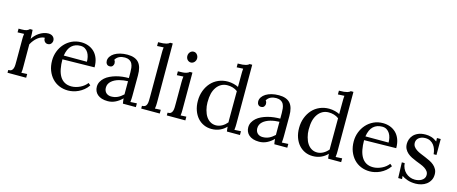

<svg xmlns="http://www.w3.org/2000/svg" viewBox="-39 -1040 3633 1528"><g transform="rotate(15 1778.0 -276.0)"><path d="M248 -345.7Q233.4 -345.7 219 -340.1Q204.6 -334.5 190.4 -323.5Q176.3 -312.5 163.8 -297.1Q151.4 -281.7 141.6 -263.2L142.1 -79.1Q142.1 -64.5 141.8 -53Q141.6 -41.5 139.2 -28.3L186.5 -30.8V0H32.7V-22.5Q50.3 -22.5 59.1 -29.1Q67.9 -35.6 72 -47.9Q76.2 -60.1 76.7 -76.9Q77.1 -93.8 77.1 -113.8V-284.7Q77.1 -296.4 77.4 -308.3Q77.6 -320.3 80.1 -333L26.9 -331.1V-361.8H50.3Q66.4 -361.8 76.9 -363.3Q87.4 -364.7 94.5 -367.7Q101.6 -370.6 106.4 -374Q111.3 -377.4 115.7 -381.8H137.2Q138.2 -370.1 139.2 -352.8Q140.1 -335.4 140.6 -307.6Q148.9 -321.8 162.1 -335.9Q175.3 -350.1 191.9 -361.1Q208.5 -372.1 227.5 -379.2Q246.6 -386.2 266.6 -386.2Q276.9 -386.2 286.4 -383.5Q295.9 -380.9 303.2 -375Q310.5 -369.1 314.9 -360.4Q319.3 -351.6 319.3 -339.4Q319.3 -334 317.1 -327.9Q314.9 -321.8 310.5 -316.2Q306.2 -310.5 299.1 -306.9Q292 -303.2 281.7 -303.2Q273.4 -303.2 266.6 -306.9Q259.8 -310.5 255.4 -316.4Q251 -322.3 248.8 -329.6Q246.6 -336.9 248 -345.7Z M539.6 -357.4Q495.6 -357.4 467.3 -331.5Q439 -305.7 429.7 -248H620.6Q620.6 -267.6 616.2 -287.1Q611.8 -306.6 602.1 -322.3Q592.3 -337.9 576.9 -347.7Q561.5 -357.4 539.6 -357.4ZM690.9 -220.7 427.2 -216.3Q427.2 -173.3 434.1 -138.2Q440.9 -103 455.8 -78.1Q470.7 -53.2 494.4 -39.8Q518.1 -26.4 550.8 -26.4Q568.4 -26.4 586.7 -31Q605 -35.6 622.1 -43.9Q639.2 -52.2 653.3 -63.7Q667.5 -75.2 677.2 -88.4L695.3 -73.2Q680.2 -50.3 659.9 -33.9Q639.6 -17.6 617.9 -7.3Q596.2 2.9 574.2 7.6Q552.2 12.2 533.2 12.2Q494.1 12.2 460.7 -1.7Q427.2 -15.6 402.8 -41.7Q378.4 -67.9 364.3 -104.2Q350.1 -140.6 350.1 -186.5Q350.1 -226.1 363.8 -262Q377.4 -297.9 402.3 -325.7Q427.2 -353.5 461.9 -369.9Q496.6 -386.2 539.1 -386.2Q569.8 -386.2 597.4 -376Q625 -365.7 646 -345.5Q667 -325.2 679 -293.9Q690.9 -262.7 690.9 -220.7Z M976.6 -183.1Q959 -182.6 940.7 -180.2Q922.4 -177.7 904.5 -172.9Q886.7 -168 871.1 -160.2Q855.5 -152.3 843.8 -141.8Q832 -131.3 825.4 -117.4Q818.8 -103.5 819.3 -85.9Q819.8 -72.3 824.7 -61.8Q829.6 -51.3 837.6 -44.4Q845.7 -37.6 856 -34.2Q866.2 -30.8 877.4 -30.8Q892.6 -30.8 905.8 -33.7Q918.9 -36.6 930.9 -42.2Q942.9 -47.9 953.9 -55.9Q964.8 -64 976.6 -74.7ZM771 -296.4Q771 -314.9 782 -331.5Q793 -348.1 812.7 -360.4Q832.5 -372.6 859.6 -379.4Q886.7 -386.2 918.9 -386.2Q981.9 -386.2 1011.7 -353Q1041.5 -319.8 1041 -247.6L1040.5 -79.1Q1040.5 -67.9 1039.8 -55.9Q1039.1 -43.9 1037.6 -28.3L1090.3 -31.2V0H983.4Q981 -12.7 980 -22.2Q979 -31.7 978 -42.5Q953.1 -17.1 923.3 -2.4Q893.6 12.2 860.4 12.2Q832 12.2 811 5.4Q790 -1.5 776.1 -13.4Q762.2 -25.4 755.1 -41.7Q748 -58.1 748 -76.7Q748 -99.6 758.3 -118.7Q768.6 -137.7 785.4 -152.6Q802.2 -167.5 825 -178.2Q847.7 -189 873 -196Q898.4 -203.1 925 -206.1Q951.7 -209 976.6 -209V-255.4Q976.6 -274.9 974.4 -293.2Q972.2 -311.5 964.8 -326.4Q957.5 -341.3 941.7 -350.1Q925.8 -358.9 904.8 -358.9Q892.6 -358.9 881.6 -356.9Q870.6 -355 860.1 -350.3Q849.6 -345.7 841.1 -337.9Q832.5 -330.1 826.7 -319.3Q832.5 -313.5 834.5 -305.9Q836.4 -298.3 836.4 -291.5Q836.4 -287.1 834.5 -281.5Q832.5 -275.9 828.9 -270.8Q825.2 -265.6 819.1 -262.7Q813 -259.8 802.7 -259.8Q788.1 -259.8 779.5 -270.5Q771 -281.2 771 -296.4Z M1178.2 -467.8Q1178.2 -479.5 1178.5 -490.5Q1178.7 -501.5 1180.7 -516.6L1127.4 -513.7V-544.9Q1151.9 -544.9 1168.2 -546.6Q1184.6 -548.3 1194.8 -551.3Q1205.1 -554.2 1210.9 -557.6Q1216.8 -561 1221.2 -565.4H1242.7L1243.7 -79.1Q1243.7 -64.5 1242.9 -53Q1242.2 -41.5 1239.7 -28.3L1287.1 -30.8V0H1134.3V-22.5Q1151.4 -22.5 1160.4 -29.1Q1169.4 -35.6 1173.3 -47.9Q1177.2 -60.1 1177.7 -76.9Q1178.2 -93.8 1178.2 -113.8Z M1389.6 -284.7Q1389.6 -295.9 1390.1 -306.9Q1390.6 -317.9 1392.6 -333L1339.4 -330.1V-361.8Q1364.3 -361.8 1380.1 -363.3Q1396 -364.7 1406.2 -367.7Q1416.5 -370.6 1422.4 -374Q1428.2 -377.4 1432.6 -381.8H1454.1V-79.1Q1454.1 -64.5 1453.6 -53Q1453.1 -41.5 1451.2 -28.3L1498 -30.8V0H1345.2V-22.5Q1362.8 -22.5 1371.6 -29.1Q1380.4 -35.6 1384.5 -47.9Q1388.7 -60.1 1389.2 -76.9Q1389.6 -93.8 1389.6 -113.8ZM1460.9 -500Q1460.9 -491.2 1457.5 -483.2Q1454.1 -475.1 1448.5 -469Q1442.9 -462.9 1435.5 -459.5Q1428.2 -456.1 1420.4 -456.1Q1412.1 -456.1 1404.8 -459.5Q1397.5 -462.9 1391.8 -469Q1386.2 -475.1 1383.3 -483.2Q1380.4 -491.2 1380.4 -500Q1380.4 -509.8 1383.5 -517.8Q1386.7 -525.9 1392.3 -532.2Q1397.9 -538.6 1405.3 -542Q1412.6 -545.4 1420.9 -545.4Q1429.7 -545.4 1436.8 -542Q1443.8 -538.6 1449.2 -532.2Q1454.6 -525.9 1457.8 -517.8Q1460.9 -509.8 1460.9 -500Z M1897.5 -79.1Q1897.5 -67.9 1897 -55.9Q1896.5 -43.9 1894.5 -28.3L1947.8 -31.2V0H1840.3Q1838.9 -10.7 1837.6 -20.3Q1836.4 -29.8 1835.9 -39.1Q1814.5 -15.6 1783.7 -1.7Q1752.9 12.2 1715.3 12.2Q1680.7 12.2 1651.4 -1Q1622.1 -14.2 1600.3 -38.8Q1578.6 -63.5 1566.2 -98.4Q1553.7 -133.3 1553.7 -176.8Q1553.7 -222.2 1568.4 -260.7Q1583 -299.3 1608.4 -327.4Q1633.8 -355.5 1669.2 -370.8Q1704.6 -386.2 1746.1 -386.2Q1758.8 -386.2 1771.2 -384.5Q1783.7 -382.8 1795.2 -379.9Q1806.6 -377 1816.4 -373.3Q1826.2 -369.6 1833.5 -365.7L1834 -467.8Q1834 -479.5 1834.2 -490.5Q1834.5 -501.5 1835.9 -516.6L1783.2 -513.7V-544.9Q1807.6 -544.9 1823.7 -546.6Q1839.8 -548.3 1850.1 -551.3Q1860.4 -554.2 1866 -557.6Q1871.6 -561 1876 -565.4H1897.5ZM1742.7 -24.9Q1754.9 -24.9 1767.8 -28.6Q1780.8 -32.2 1792.5 -38.8Q1804.2 -45.4 1814.7 -54.4Q1825.2 -63.5 1833.5 -73.7Q1833 -83 1833 -93.3Q1833 -103.5 1833 -115.2L1833.5 -331.1Q1815.4 -344.7 1794.4 -350.8Q1773.4 -356.9 1751 -356.9Q1722.7 -356.9 1700 -344.5Q1677.2 -332 1661.4 -309.1Q1645.5 -286.1 1638.2 -256.8Q1630.9 -227.5 1630.9 -183.6Q1630.9 -153.3 1639.2 -122.1Q1647.5 -90.8 1661.6 -69.8Q1675.8 -48.8 1696 -36.9Q1716.3 -24.9 1742.7 -24.9Z M2224.1 -183.1Q2206.5 -182.6 2188.2 -180.2Q2169.9 -177.7 2152.1 -172.9Q2134.3 -168 2118.7 -160.2Q2103 -152.3 2091.3 -141.8Q2079.6 -131.3 2073 -117.4Q2066.4 -103.5 2066.9 -85.9Q2067.4 -72.3 2072.3 -61.8Q2077.1 -51.3 2085.2 -44.4Q2093.3 -37.6 2103.5 -34.2Q2113.8 -30.8 2125 -30.8Q2140.1 -30.8 2153.3 -33.7Q2166.5 -36.6 2178.5 -42.2Q2190.4 -47.9 2201.4 -55.9Q2212.4 -64 2224.1 -74.7ZM2018.6 -296.4Q2018.6 -314.9 2029.5 -331.5Q2040.5 -348.1 2060.3 -360.4Q2080.1 -372.6 2107.2 -379.4Q2134.3 -386.2 2166.5 -386.2Q2229.5 -386.2 2259.3 -353Q2289.1 -319.8 2288.6 -247.6L2288.1 -79.1Q2288.1 -67.9 2287.4 -55.9Q2286.6 -43.9 2285.2 -28.3L2337.9 -31.2V0H2231Q2228.5 -12.7 2227.5 -22.2Q2226.6 -31.7 2225.6 -42.5Q2200.7 -17.1 2170.9 -2.4Q2141.1 12.2 2107.9 12.2Q2079.6 12.2 2058.6 5.4Q2037.6 -1.5 2023.7 -13.4Q2009.8 -25.4 2002.7 -41.7Q1995.6 -58.1 1995.6 -76.7Q1995.6 -99.6 2005.9 -118.7Q2016.1 -137.7 2033 -152.6Q2049.8 -167.5 2072.5 -178.2Q2095.2 -189 2120.6 -196Q2146 -203.1 2172.6 -206.1Q2199.2 -209 2224.1 -209V-255.4Q2224.1 -274.9 2221.9 -293.2Q2219.7 -311.5 2212.4 -326.4Q2205.1 -341.3 2189.2 -350.1Q2173.3 -358.9 2152.3 -358.9Q2140.1 -358.9 2129.2 -356.9Q2118.2 -355 2107.7 -350.3Q2097.2 -345.7 2088.6 -337.9Q2080.1 -330.1 2074.2 -319.3Q2080.1 -313.5 2082 -305.9Q2084 -298.3 2084 -291.5Q2084 -287.1 2082 -281.5Q2080.1 -275.9 2076.4 -270.8Q2072.8 -265.6 2066.7 -262.7Q2060.5 -259.8 2050.3 -259.8Q2035.6 -259.8 2027.1 -270.5Q2018.6 -281.2 2018.6 -296.4Z M2731.4 -79.1Q2731.4 -67.9 2731 -55.9Q2730.5 -43.9 2728.5 -28.3L2781.7 -31.2V0H2674.3Q2672.9 -10.7 2671.6 -20.3Q2670.4 -29.8 2669.9 -39.1Q2648.4 -15.6 2617.7 -1.7Q2586.9 12.2 2549.3 12.2Q2514.6 12.2 2485.4 -1Q2456.1 -14.2 2434.3 -38.8Q2412.6 -63.5 2400.1 -98.4Q2387.7 -133.3 2387.7 -176.8Q2387.7 -222.2 2402.3 -260.7Q2417 -299.3 2442.4 -327.4Q2467.8 -355.5 2503.2 -370.8Q2538.6 -386.2 2580.1 -386.2Q2592.8 -386.2 2605.2 -384.5Q2617.7 -382.8 2629.2 -379.9Q2640.6 -377 2650.4 -373.3Q2660.2 -369.6 2667.5 -365.7L2668 -467.8Q2668 -479.5 2668.2 -490.5Q2668.5 -501.5 2669.9 -516.6L2617.2 -513.7V-544.9Q2641.6 -544.9 2657.7 -546.6Q2673.8 -548.3 2684.1 -551.3Q2694.3 -554.2 2700 -557.6Q2705.6 -561 2710 -565.4H2731.4ZM2576.7 -24.9Q2588.9 -24.9 2601.8 -28.6Q2614.7 -32.2 2626.5 -38.8Q2638.2 -45.4 2648.7 -54.4Q2659.2 -63.5 2667.5 -73.7Q2667 -83 2667 -93.3Q2667 -103.5 2667 -115.2L2667.5 -331.1Q2649.4 -344.7 2628.4 -350.8Q2607.4 -356.9 2585 -356.9Q2556.6 -356.9 2533.9 -344.5Q2511.2 -332 2495.4 -309.1Q2479.5 -286.1 2472.2 -256.8Q2464.8 -227.5 2464.8 -183.6Q2464.8 -153.3 2473.1 -122.1Q2481.4 -90.8 2495.6 -69.8Q2509.8 -48.8 2530 -36.9Q2550.3 -24.9 2576.7 -24.9Z M3024.9 -357.4Q2981 -357.4 2952.6 -331.5Q2924.3 -305.7 2915 -248H3106Q3106 -267.6 3101.6 -287.1Q3097.2 -306.6 3087.4 -322.3Q3077.6 -337.9 3062.3 -347.7Q3046.9 -357.4 3024.9 -357.4ZM3176.3 -220.7 2912.6 -216.3Q2912.6 -173.3 2919.4 -138.2Q2926.3 -103 2941.2 -78.1Q2956.1 -53.2 2979.7 -39.8Q3003.4 -26.4 3036.1 -26.4Q3053.7 -26.4 3072 -31Q3090.3 -35.6 3107.4 -43.9Q3124.5 -52.2 3138.7 -63.7Q3152.8 -75.2 3162.6 -88.4L3180.7 -73.2Q3165.5 -50.3 3145.3 -33.9Q3125 -17.6 3103.3 -7.3Q3081.5 2.9 3059.6 7.6Q3037.6 12.2 3018.6 12.2Q2979.5 12.2 2946 -1.7Q2912.6 -15.6 2888.2 -41.7Q2863.8 -67.9 2849.6 -104.2Q2835.4 -140.6 2835.4 -186.5Q2835.4 -226.1 2849.1 -262Q2862.8 -297.9 2887.7 -325.7Q2912.6 -353.5 2947.3 -369.9Q2981.9 -386.2 3024.4 -386.2Q3055.2 -386.2 3082.8 -376Q3110.4 -365.7 3131.3 -345.5Q3152.3 -325.2 3164.3 -293.9Q3176.3 -262.7 3176.3 -220.7Z M3383.3 -17.1Q3397.5 -17.1 3411.9 -20.5Q3426.3 -23.9 3438.2 -31.2Q3450.2 -38.6 3457.8 -49.8Q3465.3 -61 3465.3 -76.2Q3465.3 -94.2 3455.8 -106.9Q3446.3 -119.6 3431.2 -129.4Q3416 -139.2 3396.5 -146.7Q3377 -154.3 3356.7 -162.4Q3336.4 -170.4 3317.1 -180.2Q3297.9 -189.9 3282.7 -203.1Q3267.6 -216.3 3258.1 -234.4Q3248.5 -252.4 3248.5 -277.8Q3248.5 -293.5 3254.4 -312.3Q3260.3 -331.1 3274.9 -347.7Q3289.6 -364.3 3314.2 -375.2Q3338.9 -386.2 3376.5 -386.2Q3386.7 -386.2 3398.4 -384.8Q3410.2 -383.3 3422.1 -379.6Q3434.1 -376 3446 -369.6Q3458 -363.3 3469.7 -354.5L3468.3 -382.8H3499.5V-251.5H3476.1Q3474.6 -271 3468.5 -290Q3462.4 -309.1 3450.9 -324.2Q3439.5 -339.4 3421.9 -348.9Q3404.3 -358.4 3380.4 -358.4Q3362.8 -358.4 3349.4 -353.8Q3335.9 -349.1 3326.4 -341.3Q3316.9 -333.5 3312.3 -323.2Q3307.6 -313 3307.6 -301.8Q3307.6 -283.2 3316.9 -270Q3326.2 -256.8 3341.6 -246.6Q3356.9 -236.3 3376.7 -228.3Q3396.5 -220.2 3417 -211.7Q3437.5 -203.1 3457.3 -193.4Q3477.1 -183.6 3492.2 -170.4Q3507.3 -157.2 3516.8 -139.6Q3526.4 -122.1 3526.4 -98.1Q3526.4 -69.8 3514.9 -49.1Q3503.4 -28.3 3485.1 -14.6Q3466.8 -1 3443.6 5.6Q3420.4 12.2 3396.5 12.2Q3358.4 12.2 3329.6 2.2Q3300.8 -7.8 3282.2 -21L3284.7 4.9H3252.9L3248.5 -123.5H3272Q3273.4 -100.1 3282.7 -80.6Q3292 -61 3307.1 -46.9Q3322.3 -32.7 3341.8 -24.9Q3361.3 -17.1 3383.3 -17.1Z"/></g></svg>

Font: Parastoo Print
Style: Print
Weight: 400
Foundry: Saber Rastikerdar (saber.rastikerdar@gmail.com)
Version: Version 1.0.0-alpha5